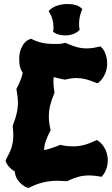

<svg xmlns="http://www.w3.org/2000/svg" viewBox="-20 -906 555 952"><path d="M250 -445.8 249 -442.9Q234.9 -409.7 228.5 -382.6Q222.2 -355.5 222.2 -329.1Q222.2 -313.5 224.1 -297.9Q226.1 -282.2 230 -265.1L231 -261.2L229 -256.8Q214.8 -229 207.3 -207.3Q199.7 -185.5 198.2 -162.1Q208 -163.6 215.8 -165.5Q223.6 -167.5 231.2 -170.2Q238.8 -172.9 246.8 -175.8Q254.9 -178.7 265.1 -182.1Q267.6 -183.1 269.5 -183.8Q271.5 -184.6 273.9 -186L277.8 -188L282.2 -187Q298.8 -183.1 313.7 -181.6Q328.6 -180.2 341.8 -180.2Q369.6 -180.2 396 -187Q422.4 -193.8 454.1 -209L460 -211.9L464.8 -209Q465.3 -208.5 471.7 -204.1Q478 -199.7 486.1 -190.2Q494.1 -180.7 502 -165.8Q509.8 -150.9 513.2 -128.9Q514.2 -123.5 514.2 -118.7Q514.2 -113.8 514.2 -108.9Q514.2 -91.8 510.3 -78.1Q506.3 -64.5 501.5 -54.9Q496.6 -45.4 492.4 -40Q488.3 -34.7 487.8 -34.2L482.9 -28.8L477.1 -30.8Q461.9 -33.2 448.2 -34.7Q434.6 -36.1 421.9 -36.1Q393.1 -36.1 368.4 -29.3Q343.8 -22.5 314.9 -8.8L311 -6.8L308.1 -7.8Q296.9 -7.8 286.1 -8.8Q275.4 -9.8 265.1 -9.8Q228.5 -9.8 193.8 -1.5Q159.2 6.8 126 23.9L121.1 25.9L117.2 24.9Q118.7 25.4 109.9 22Q101.1 18.6 89.4 9.5Q77.6 0.5 66.7 -15.4Q55.7 -31.2 53.2 -56.2Q40 -63.5 31.5 -72Q22.9 -80.6 17.8 -87.9Q12.7 -95.2 10.7 -100.3Q8.8 -105.5 8.8 -106L7.8 -110.8L9.8 -115.2Q19 -131.8 25.9 -146.5Q32.7 -161.1 37.1 -175Q41.5 -189 43.7 -203.4Q45.9 -217.8 45.9 -234.9Q45.9 -254.9 43 -279.8L43.9 -286.1Q56.6 -316.9 62.7 -343.3Q68.8 -369.6 68.8 -396Q68.8 -411.1 66.9 -427Q64.9 -442.9 62 -460L61 -464.8L63 -467.8Q74.2 -489.7 81.5 -508.1Q88.9 -526.4 92.8 -544.9Q85.4 -554.7 80.3 -571Q75.2 -587.4 75.2 -610.8Q75.2 -642.1 83.3 -661.9Q91.3 -681.6 101.3 -692.9Q111.3 -704.1 119.6 -708Q127.9 -711.9 128.9 -711.9L133.8 -713.9L138.2 -711.9Q163.6 -699.2 189.5 -693.6Q215.3 -688 244.1 -688Q255.9 -688 271.5 -688.2Q287.1 -688.5 299.8 -692.9L304.2 -693.8L308.1 -691.9Q336.9 -679.2 360.6 -672.6Q384.3 -666 409.2 -666Q424.3 -666 439.7 -668.2Q455.1 -670.4 472.2 -674.8L478 -675.8L481.9 -671.9Q482.4 -671.4 487.3 -666.5Q492.2 -661.6 497.3 -651.9Q502.4 -642.1 506.8 -627.2Q511.2 -612.3 511.2 -591.8V-584Q509.8 -562 503.2 -545.7Q496.6 -529.3 489.3 -518.8Q481.9 -508.3 475.8 -502.9Q469.7 -497.6 469.2 -497.1L462.9 -493.2L457 -495.1Q428.2 -507.3 405.5 -513.2Q382.8 -519 359.9 -519Q346.2 -519 332.5 -517.1Q318.8 -515.1 303.2 -511.2L295.9 -512.2Q281.7 -514.6 270 -517.8Q258.3 -521 246.1 -523.9Q245.1 -516.6 245.1 -509.8Q245.1 -502.9 245.1 -496.1Q245.1 -485.4 246.3 -474.1Q247.6 -462.9 250 -450.2ZM388.2 -861.3 385.3 -854.5Q378.4 -837.4 375.2 -820.8Q372.1 -804.2 372.1 -788.6Q372.1 -781.7 372.3 -775.6Q372.6 -769.5 374 -763.7L375 -758.3L371.1 -754.4Q359.9 -743.2 342 -736.8Q324.2 -730.5 303.2 -730.5Q287.6 -730.5 273.2 -734.1Q258.8 -737.8 249 -744.6L243.2 -747.6L244.1 -755.4Q245.1 -759.8 245.1 -763.9Q245.1 -768.1 245.1 -772.5Q245.1 -790.5 240.5 -808.3Q235.8 -826.2 225.1 -844.2L221.2 -851.6L227.1 -857.4Q242.2 -871.1 265.6 -878.7Q289.1 -886.2 315.4 -886.2Q337.4 -886.2 355 -881.1Q372.6 -876 382.3 -866.2Z"/></svg>

Font: Hanalei Fill
Style: Regular
Weight: 400
Version: Version 1.000